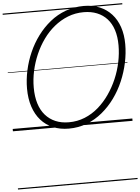

<svg xmlns="http://www.w3.org/2000/svg" viewBox="-86 -1079 1198 1642"><g transform="rotate(-5 513.5 -257.5)"><path d="M479 19Q404 19 343.5 -6.5Q283 -32 240.5 -80Q198 -128 175 -197Q152 -266 152 -353Q152 -430 169 -508.5Q186 -587 218.5 -661Q251 -735 298.5 -799Q346 -863 406.5 -912Q467 -961 540.5 -988Q614 -1015 697 -1015Q772 -1015 832 -990Q892 -965 934.5 -918.5Q977 -872 999.5 -806Q1022 -740 1022 -658Q1022 -580 1005 -500Q988 -420 955.5 -344Q923 -268 875.5 -202.5Q828 -137 767.5 -87Q707 -37 634.5 -9Q562 19 479 19ZM484 -35Q557 -35 621 -61Q685 -87 738 -133Q791 -179 833 -239.5Q875 -300 904.5 -369Q934 -438 949 -511Q964 -584 964 -654Q964 -728 945.5 -785.5Q927 -843 891.5 -882Q856 -921 805.5 -941.5Q755 -962 691 -962Q619 -962 555.5 -937Q492 -912 438 -868Q384 -824 342 -765.5Q300 -707 270.5 -639Q241 -571 225.5 -499.5Q210 -428 210 -357Q210 -280 228.5 -220Q247 -160 283 -119Q319 -78 369.5 -56.5Q420 -35 484 -35ZM0 490H1027V500H0ZM0 -20H1027V0H0ZM0 -505H1027V-500H0ZM0 -1010H1027V-1000H0Z"/></g></svg>

Font: Playwrite AU NSW Guides
Style: Regular
Weight: 400
Designer: Veronika Burian, José Scaglione
Foundry: TypeTogether
Version: Version 1.003